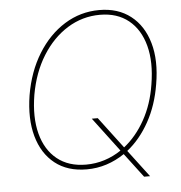

<svg xmlns="http://www.w3.org/2000/svg" viewBox="-55 -790 858 910"><g transform="rotate(-5 373.5 -334.5)"><path d="M688.9 -363.6Q672.9 -264.9 629.8 -187.1Q586.6 -109.4 524.9 -60.4L622.2 68.2H593.8L506.7 -46.9Q466.6 -19.5 421.2 -4.8Q375.7 9.9 326.7 9.9Q235.4 9.9 175.6 -37.3Q115.8 -84.5 92.3 -168.7Q68.9 -252.8 86.6 -363.6Q105.5 -474.8 157.5 -558.9Q209.5 -643.1 285.2 -690.2Q360.8 -737.2 450.3 -737.2Q539.4 -737.2 599.6 -690.3Q659.8 -643.5 683.9 -559.5Q708.1 -475.5 688.9 -363.6ZM370.7 -227.3H399.1L511.4 -78.5Q570 -124.6 610.8 -197.8Q651.6 -271 666.2 -363.6Q683.9 -469.5 663 -548.3Q642 -627.1 587.9 -670.8Q533.7 -714.5 451.7 -714.5Q368.3 -714.5 297.2 -670.5Q226.2 -626.4 177 -547.4Q127.8 -468.4 109.4 -363.6Q92 -258.2 112.6 -179.3Q133.2 -100.5 187.7 -56.6Q242.2 -12.8 325.3 -12.8Q371.1 -12.8 413.5 -26.3Q456 -39.8 492.9 -65Z"/></g></svg>

Font: Inter Thin  BETA
Style: Italic
Weight: 100
Italic angle: -9.39999°
Designer: Rasmus Andersson
Foundry: rsms
Version: Version 3.011;git-f93a4a705